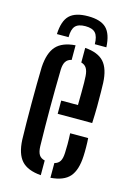

<svg xmlns="http://www.w3.org/2000/svg" viewBox="-116 -810 604 876"><g transform="rotate(15 186.0 -372.0)"><path d="M189 -749.5Q248.5 -749.5 275.5 -723Q302.5 -696.5 305.5 -634H251Q250.5 -671 236.2 -686.8Q222 -702.5 189 -702.5Q155.5 -702.5 141.2 -686.8Q127 -671 127 -634H72Q74.5 -696.5 101.8 -723Q129 -749.5 189 -749.5ZM44 -128Q43 -163 42.5 -207Q42 -251 42 -298.2Q42 -345.5 42.5 -390.2Q43 -435 44 -470.5Q48 -538 76.8 -570Q105.5 -602 167.5 -606.5V-537.5Q149 -533.5 140.5 -520.2Q132 -507 131 -482.5Q130 -433.5 129.5 -389Q129 -344.5 129 -301.2Q129 -258 129.5 -213.5Q130 -169 131 -120Q132 -93 140.5 -79.8Q149 -66.5 167.5 -62.5V7Q104 2 75.5 -29.8Q47 -61.5 44 -128ZM213 7V-62.5Q230.5 -67 238.8 -80.2Q247 -93.5 248 -120Q249 -137 249 -160.5Q249 -184 247.5 -212.5H332.5Q334 -194.5 334.2 -170.8Q334.5 -147 333.5 -128Q330.5 -61 302.8 -29.2Q275 2.5 213 7ZM169.5 -283.5V-346H248.5Q249 -377 249.2 -404Q249.5 -431 249.2 -451.5Q249 -472 248 -482.5Q246.5 -506.5 238.2 -519.8Q230 -533 213 -537.5V-606.5Q274.5 -602 302.5 -570.8Q330.5 -539.5 333.5 -473.5Q334 -459.5 334.5 -430Q335 -400.5 334.8 -362.5Q334.5 -324.5 332.5 -283.5Z"/></g></svg>

Font: Big Shoulders Stencil Display Thin SemiBold
Style: Regular
Weight: 600
Version: Version 2.001